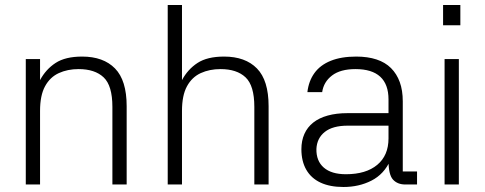

<svg xmlns="http://www.w3.org/2000/svg" viewBox="-20 -737 1937 767"><path d="M140 0H83V-501H140V-417Q163 -460 202 -485.5Q241 -511 308 -511Q393 -511 439.5 -463.5Q486 -416 486 -313V0H429V-310Q429 -395 394 -428Q359 -461 294 -461Q250 -461 215 -445Q180 -429 160 -392.5Q140 -356 140 -294Z M707 0H650V-717H707V-417Q730 -460 769 -485.5Q808 -511 875 -511Q960 -511 1006.5 -463.5Q1053 -416 1053 -313V0H996V-310Q996 -395 961 -428Q926 -461 861 -461Q817 -461 782 -445Q747 -429 727 -392.5Q707 -356 707 -294Z M1646 0H1599Q1568 0 1550 -19.5Q1532 -39 1532 -96H1539Q1514 -41 1464 -15.5Q1414 10 1352 10Q1298 10 1260.5 -7.5Q1223 -25 1203.5 -59Q1184 -93 1184 -141Q1184 -175 1196 -202Q1208 -229 1231.5 -247.5Q1255 -266 1289.5 -275.5Q1324 -285 1368 -285H1532V-340Q1532 -400 1499 -430.5Q1466 -461 1400 -461Q1340 -461 1306.5 -435.5Q1273 -410 1267 -369H1208Q1213 -413 1236 -445Q1259 -477 1301 -494Q1343 -511 1403 -511Q1449 -511 1484 -499.5Q1519 -488 1542 -465Q1565 -442 1577 -409Q1589 -376 1589 -332V-52H1646ZM1244 -142Q1243 -94 1273.5 -67.5Q1304 -41 1362 -41Q1442 -41 1487 -78.5Q1532 -116 1532 -184V-235H1369Q1309 -235 1277.5 -210Q1246 -185 1244 -142Z M1813 -501V0H1756V-501ZM1750 -717H1819V-636H1750Z"/></svg>

Font: 42dot Sans Light
Style: Regular
Weight: 300
Designer: 42dot
Version: Version 1.000